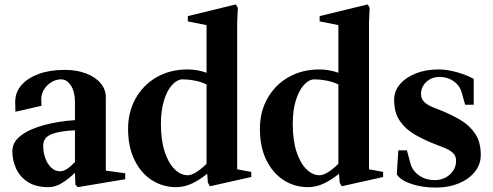

<svg xmlns="http://www.w3.org/2000/svg" viewBox="-20 -833 2235 871"><path d="M200 16Q142 16 106 -7.5Q70 -31 53 -68.5Q36 -106 36 -147Q36 -189 75.5 -218.5Q115 -248 179.5 -265.5Q244 -283 320 -288V-371Q320 -416 302 -444.5Q284 -473 257 -473Q235 -473 214.5 -461Q194 -449 181 -429Q168 -409 167 -385Q168 -373 168 -365Q168 -357 168 -353L50 -326Q50 -334 49.5 -346Q49 -358 49 -371Q49 -414 77 -446.5Q105 -479 155.5 -497.5Q206 -516 273 -516Q328 -516 370 -500Q412 -484 436 -456Q460 -428 460 -391V-59L548 -47V-20L333 16L322 5L320 -49Q293 -23 262.5 -3.5Q232 16 200 16ZM252 -56Q268 -56 284.5 -67Q301 -78 320 -98V-242Q250 -239 213 -224Q176 -209 176 -172Q176 -142 185.5 -115.5Q195 -89 212.5 -72.5Q230 -56 252 -56Z M932 12 923 -5 920 -45Q889 -19 853 -1.5Q817 16 780 16Q718 16 668.5 -16Q619 -48 590 -107.5Q561 -167 561 -248Q561 -326 595.5 -387Q630 -448 691 -483Q752 -518 832 -518Q874 -518 917 -503V-719L832 -736V-760L1050 -813L1059 -797L1056 -734V-65L1120 -53V-30ZM832 -38Q848 -38 870.5 -52Q893 -66 917 -90V-450Q892 -462 863 -467.5Q834 -473 809 -473Q784 -473 761 -448Q738 -423 724 -377.5Q710 -332 710 -271Q710 -197 727 -145Q744 -93 772 -65.5Q800 -38 832 -38Z M1530 12 1521 -5 1518 -45Q1487 -19 1451 -1.5Q1415 16 1378 16Q1316 16 1266.5 -16Q1217 -48 1188 -107.5Q1159 -167 1159 -248Q1159 -326 1193.5 -387Q1228 -448 1289 -483Q1350 -518 1430 -518Q1472 -518 1515 -503V-719L1430 -736V-760L1648 -813L1657 -797L1654 -734V-65L1718 -53V-30ZM1430 -38Q1446 -38 1468.5 -52Q1491 -66 1515 -90V-450Q1490 -462 1461 -467.5Q1432 -473 1407 -473Q1382 -473 1359 -448Q1336 -423 1322 -377.5Q1308 -332 1308 -271Q1308 -197 1325 -145Q1342 -93 1370 -65.5Q1398 -38 1430 -38Z M1957 18Q1896 18 1846.5 1.5Q1797 -15 1780 -42L1787 -151H1826L1841 -95Q1850 -59 1880.5 -37.5Q1911 -16 1951 -16Q1993 -16 2021 -41.5Q2049 -67 2049 -104Q2049 -127 2033.5 -140.5Q2018 -154 1993 -163.5Q1968 -173 1941 -184Q1901 -200 1861 -223Q1821 -246 1794.5 -283.5Q1768 -321 1768 -380Q1768 -420 1794.5 -451Q1821 -482 1866.5 -500Q1912 -518 1969 -518Q2008 -518 2052.5 -505.5Q2097 -493 2129 -475V-358H2090L2074 -415Q2065 -446 2037.5 -465Q2010 -484 1975 -484Q1938 -484 1914 -461.5Q1890 -439 1890 -406Q1890 -384 1905 -370Q1920 -356 1944 -346.5Q1968 -337 1995 -326Q2033 -310 2071.5 -287Q2110 -264 2135.5 -226.5Q2161 -189 2161 -130Q2161 -87 2134 -53.5Q2107 -20 2061 -1Q2015 18 1957 18Z"/></svg>

Font: Wittgenstein
Style: Bold
Weight: 700
Designer: Jörg Drees
Foundry: Jörg Drees
Version: Version 1.303; ttfautohint (v1.8.4.7-5d5b)